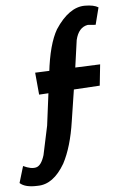

<svg xmlns="http://www.w3.org/2000/svg" viewBox="-93 -744 567 924"><g transform="rotate(-5 191.0 -282.0)"><path d="M51.3 139.6Q-9.3 142.6 -34.7 118.7L-10.7 38.6Q27.8 57.1 52.2 50.5Q76.7 43.9 91.8 -4.9L121.6 -145L149.9 -366.2L153.8 -396.5Q169.4 -534.2 209.5 -603Q275.9 -704.1 352.5 -704.1Q396 -704.1 417.5 -690.4L396.5 -607.9L358.4 -610.8Q313.5 -603 299.3 -543L278.3 -393.1L241.7 -156.2Q223.6 -32.7 182.6 44.4Q127 139.6 51.3 139.6ZM96.2 -296.9 86.4 -403.8 401.4 -416.5 390.6 -314.5Z"/></g></svg>

Font: Lapsus Pro (theguybrush.com)
Style: Bold
Weight: 700
Designer: Jose Roses
Version: Version 1.00 February 9, 2018, initial release